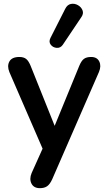

<svg xmlns="http://www.w3.org/2000/svg" viewBox="-20 -793 565 1001"><path d="M307 -559Q295 -542 275.5 -543.5Q256 -545 244.5 -560Q233 -575 243 -595L320 -747Q331 -769 350 -772.5Q369 -776 386.5 -766Q404 -756 410.5 -738.5Q417 -721 403 -702ZM188 188Q156 188 144 164Q132 140 145 109L202 -18L29 -417Q16 -449 29 -472.5Q42 -496 81 -496Q103 -496 116 -486Q129 -476 140 -449L265 -137L393 -449Q404 -476 417.5 -486Q431 -496 455 -496Q486 -496 497.5 -472.5Q509 -449 496 -418L252 142Q240 168 225.5 178Q211 188 188 188Z"/></svg>

Font: Chiron GoRound TC M
Style: Regular
Weight: 500
Designer: Ryoko NISHIZUKA 西塚涼子 (kana, bopomofo & ideographs); Paul D. Hunt (Latin, Greek & Cyrillic); Sandoll Communications 산돌커뮤니
Foundry: Adobe
Version: Version 1.000;hotconv 1.1.1;makeotfexe 2.6.0